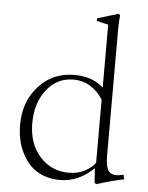

<svg xmlns="http://www.w3.org/2000/svg" viewBox="-53 -770 640 829"><g transform="rotate(5 267.0 -355.0)"><path d="M394 15.6 387.7 9.3 383.3 -52.7Q317.4 11.2 236.8 11.2Q196.8 11.2 163.8 -2Q130.9 -15.1 109.4 -37.1Q87.9 -59.1 73 -88.4Q58.1 -117.7 51.8 -148.4Q45.4 -179.2 45.4 -211.9Q45.4 -312.5 106.2 -379.4Q167 -446.3 260.7 -446.3Q338.9 -446.3 386.7 -402.3V-675.3L336.4 -687V-698.2L428.2 -726.1L434.1 -719.7Q431.2 -682.6 431.2 -657.7V-110.4Q431.2 -68.4 441.9 -49.6Q452.6 -30.8 478 -30.8Q489.7 -30.8 509.3 -35.6L513.7 -15.6Q478 -10.3 394 15.6ZM272.5 -23.4Q313 -23.4 343.8 -40.5Q374.5 -57.6 386.7 -76.7V-350.1Q364.7 -385.3 332 -405.5Q299.3 -425.8 258.3 -425.8Q187.5 -425.8 142.3 -368.4Q97.2 -311 97.2 -223.1Q97.2 -134.3 147 -78.9Q196.8 -23.4 272.5 -23.4Z"/></g></svg>

Font: Elstob ExtraLight
Style: Regular
Weight: 200
Designer: Peter S. Baker
Version: Version 1.015